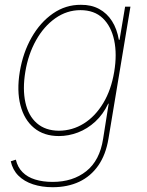

<svg xmlns="http://www.w3.org/2000/svg" viewBox="-20 -574 621 810"><path d="M202.1 215.8Q156.7 215.8 119.4 203.6Q82 191.4 57.6 167Q33.2 142.6 25.4 106.4L46.9 99.6Q54.2 131.3 75 152.3Q95.7 173.3 128.2 183.3Q160.6 193.4 202.1 193.4Q287.1 193.4 344 148.2Q400.9 103 415 11.7L438.5 -136.7H436.5Q415 -91.3 381.8 -60.8Q348.6 -30.3 308.8 -15.1Q269 0 228.5 0Q165 0 123.5 -34.4Q82 -68.8 66.2 -130.1Q50.3 -191.4 63.5 -271.5Q77.1 -352.5 113.5 -416.3Q149.9 -480 203.4 -517.1Q256.8 -554.2 321.3 -553.7Q365.2 -554.2 398.4 -536.1Q431.6 -518.1 452.6 -484.9Q473.6 -451.7 481.4 -406.2H484.4L507.8 -545.9H530.3L437.5 11.7Q426.3 79.1 394.5 124.5Q362.8 169.9 314 192.9Q265.1 215.8 202.1 215.8ZM228.5 -22.5Q285.6 -22.9 333.7 -53Q381.8 -83 415.5 -138.9Q449.2 -194.8 461.9 -271.5Q474.1 -345.2 461.7 -404.1Q449.2 -462.9 413.6 -497.1Q377.9 -531.2 319.3 -531.2Q262.2 -531.2 213.6 -497.1Q165 -462.9 132.1 -404.1Q99.1 -345.2 86.9 -271.5Q74.7 -197.8 87.2 -141.6Q99.6 -85.4 135.5 -54.2Q171.4 -22.9 228.5 -22.5Z"/></svg>

Font: Inter Tight Thin
Style: Italic
Weight: 250
Italic angle: -9.39999°
Designer: Rasmus Andersson
Foundry: rsms
Version: Version 3.004